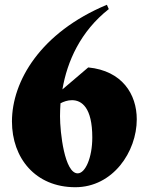

<svg xmlns="http://www.w3.org/2000/svg" viewBox="-20 -782 622 803"><path d="M295 1C452 1 552 -147 552 -283C552 -388 491 -486 349 -500L241 -408C261 -526 317 -651 435 -744L427 -762C149 -646 30 -442 30 -274C30 -121 128 1 295 1ZM231 -296C231 -314 232 -332 233 -350C246 -357 263 -363 281 -363C322 -363 366 -332 366 -207C366 -123 337 -57 305 -57C250 -57 231 -228 231 -296Z"/></svg>

Font: Sinistre Bold
Style: Regular
Weight: 900
Designer: Jules Durand
Foundry: Collletttivo
Version: Version 69.420;Glyphs 3.2 (3217)